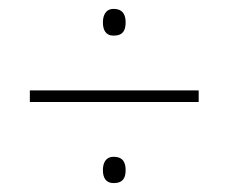

<svg xmlns="http://www.w3.org/2000/svg" viewBox="-20 -538 512 431"><path d="M235 -458C257 -458 262 -471 262 -488C262 -503 257 -518 235 -518C217 -518 211 -503 211 -488C211 -471 217 -458 235 -458ZM426 -335H47V-309H426ZM235 -127C257 -127 262 -140 262 -156C262 -172 257 -186 235 -186C217 -186 211 -172 211 -156C211 -140 217 -127 235 -127Z"/></svg>

Font: Noto Sans Oriya Cond Thin
Style: Regular
Weight: 100
Width: 3
Designer: Amélie Bonet and Sol Matas
Foundry: Google LLC
Version: Version 2.006